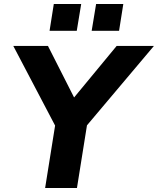

<svg xmlns="http://www.w3.org/2000/svg" viewBox="-20 -933 784 953"><path d="M204 0 262 -363 277 -265 46 -705H218L355 -435H336L559 -705H744L373 -265L420 -363L362 0ZM435 -780 457 -913H592L571 -780ZM226 -780 247 -913H383L361 -780Z"/></svg>

Font: Nunito Sans 10pt ExtraBold
Style: Italic
Weight: 800
Italic angle: -9°
Designer: Vernon Adams
Foundry: Vernon Adams
Version: Version 3.101;gftools[0.9.27]